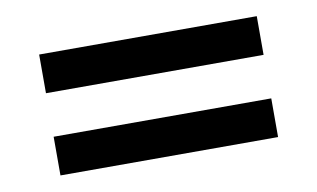

<svg xmlns="http://www.w3.org/2000/svg" viewBox="-41 -539 646 391"><g transform="rotate(-10 282.5 -344.0)"><path d="M57 -469H507V-389H57ZM57 -299H507V-219H57Z"/></g></svg>

Font: PT Serif
Style: Bold
Weight: 700
Designer: A.Korolkova, O.Umpeleva, V.Yefimov
Foundry: ParaType Ltd
Version: Version 1.000W OFL; ttfautohint (v1.6)